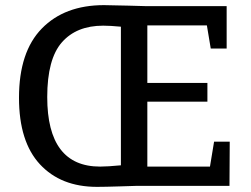

<svg xmlns="http://www.w3.org/2000/svg" viewBox="-20 -724 977 748"><path d="M814 -172H875L874 0H515L451 2Q387 4 358 4Q217 4 135.5 -84Q54 -172 54 -343Q54 -522 143 -613Q232 -704 385 -704L481 -702L552 -700H863V-535H801L786 -625H554V-401H788V-328H554V-75H798ZM370 -75Q399 -75 451 -80V-620Q409 -624 382 -624Q278 -624 221 -559Q164 -494 164 -346Q164 -75 370 -75Z"/></svg>

Font: Bitter Pro Medium
Style: Regular
Weight: 500
Designer: Sol Matas, and Bitter project Authors
Foundry: Sol Matas
Version: Version 1.010